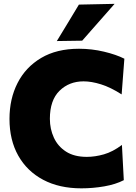

<svg xmlns="http://www.w3.org/2000/svg" viewBox="-20 -988 722 1022"><path d="M413 14.5Q295.5 14.5 209.8 -31Q124 -76.5 77.2 -159.5Q30.5 -242.5 30.5 -355Q30.5 -462 73.5 -546.2Q116.5 -630.5 199 -679.5Q281.5 -728.5 400.5 -728.5Q468.5 -728.5 533.5 -713Q598.5 -697.5 642 -675.5L627.5 -485.5Q569 -523 518 -539Q467 -555 425 -555Q348 -555 296.8 -504.8Q245.5 -454.5 245.5 -355.5Q245.5 -301.5 266.8 -255.2Q288 -209 331.5 -181Q375 -153 442 -153Q486 -153 533.2 -166.5Q580.5 -180 629 -216.5L639 -29Q595.5 -6.5 535 4Q474.5 14.5 413 14.5ZM282.5 -769.5Q312 -818 341.5 -866.5Q370.5 -915 400 -963.5L590 -967.5Q545.5 -916.5 502 -867.5Q458.5 -818 417.5 -771.5Z"/></svg>

Font: Heraclito ExtraBold
Style: Regular
Weight: 800
Designer: Kostas Bartsokas (font) & Cristiano Sobral (main changes)
Foundry: Kostas Bartsokas (font) & Cristiano Sobral (main changes)
Version: Version 1.00;July 8, 2020;FontCreator 13.0.0.2655 64-bit